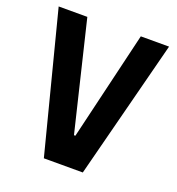

<svg xmlns="http://www.w3.org/2000/svg" viewBox="-126 -791 826 894"><g transform="rotate(20 287.0 -344.0)"><path d="M190 0 13 -688H155L285 -149H292L420 -688H560L383 0Z"/></g></svg>

Font: Saira Semi Condensed SemiBold
Style: Regular
Weight: 600
Width: 4
Designer: Hector Gatti with collaboration of the Omnibus-Type team
Foundry: Omnibus-Type
Version: Version 1.001; ttfautohint (v1.8)